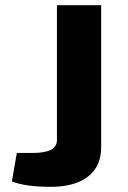

<svg xmlns="http://www.w3.org/2000/svg" viewBox="-20 -710 493 742"><path d="M371 -690V-141Q371 -67 320 -27.5Q269 12 176 12Q78 12 26 -9L45 -119H108Q200 -119 200 -168V-690Z"/></svg>

Font: Exo 2 Expanded
Style: Bold
Weight: 700
Width: 7
Designer: Natanael Gama
Version: Version 1.001;PS 001.001;hotconv 1.0.70;makeotf.lib2.5.58329